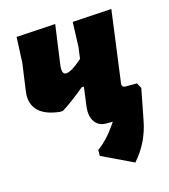

<svg xmlns="http://www.w3.org/2000/svg" viewBox="-103 -558 736 836"><g transform="rotate(-15 265.5 -139.5)"><path d="M404 197 262 129V103Q309 68 344 16L355 0H326Q291 0 273.5 -26Q256 -52 262 -96L273 -180H263Q203 -130 158 -102L145 -101Q22 -114 22 -208L24 -228L41 -351L46 -465L223 -476L198 -296L197 -284Q197 -256 213 -256Q237 -256 288 -301L295 -352L299 -465L476 -476L433 -153Q430 -134 449 -134H500L513 -110L486 29Q468 125 404 197Z"/></g></svg>

Font: Alegreya Sans SC Black
Style: Italic
Weight: 900
Italic angle: -7°
Designer: Juan Pablo del Peral
Foundry: Huerta Tipografica
Version: Version 2.007